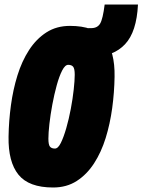

<svg xmlns="http://www.w3.org/2000/svg" viewBox="-20 -824 633 853"><path d="M216 9Q108 9 62 -48Q16 -105 18 -217Q19 -286 28.5 -356Q38 -426 57.5 -489Q77 -552 109 -601.5Q141 -651 186 -680Q231 -709 291 -709Q399 -709 445 -652Q491 -595 489 -483Q488 -414 478.5 -344Q469 -274 449.5 -211Q430 -148 398 -98.5Q366 -49 321 -20Q276 9 216 9ZM224 -164Q238 -164 250.5 -189.5Q263 -215 274.5 -255Q286 -295 294.5 -340Q303 -385 307.5 -426Q312 -467 312 -492Q312 -519 305 -527.5Q298 -536 283 -536Q269 -536 256 -510.5Q243 -485 232 -445Q221 -405 212.5 -359.5Q204 -314 199.5 -273.5Q195 -233 195 -208Q195 -181 202 -172.5Q209 -164 224 -164ZM374 -573 372 -699H385Q413 -699 425 -719.5Q437 -740 445 -804H593Q587 -682 535.5 -627.5Q484 -573 397 -573Z"/></svg>

Font: Georama Condensed Black
Style: Italic
Weight: 900
Width: 3
Italic angle: -9°
Designer: Jean-Baptiste Levee
Foundry: Production Type
Version: Version 1.000